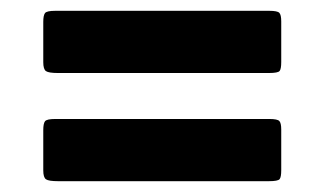

<svg xmlns="http://www.w3.org/2000/svg" viewBox="-20 -565 600 355"><path d="M82 -545H478Q493 -545 496.5 -541.2Q500 -537.5 500 -525.5V-450.5Q500 -437.5 497 -433.8Q494 -430 477 -430H87.5Q70 -430 65 -433.5Q60 -437 60 -450V-524.5Q60 -536.5 63.2 -540.8Q66.5 -545 82 -545ZM82 -345H478Q493 -345 496.5 -341.2Q500 -337.5 500 -325.5V-250.5Q500 -237.5 497 -233.8Q494 -230 477 -230H87.5Q70 -230 65 -233.5Q60 -237 60 -250V-324.5Q60 -336.5 63.2 -340.8Q66.5 -345 82 -345Z"/></svg>

Font: Besley* Fatface
Style: Regular
Weight: 900
Designer: Owen Earl
Foundry: indestructible type*
Version: Version 3.000; ttfautohint (v1.8.3)